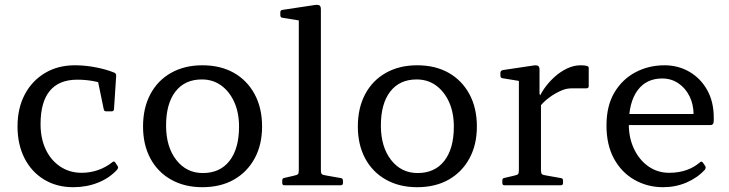

<svg xmlns="http://www.w3.org/2000/svg" viewBox="-20 -772 3036 800"><path d="M285 8Q216 8 163.5 -24Q111 -56 82 -113Q53 -170 53 -245Q53 -321 83 -378Q113 -435 167 -467.5Q221 -500 292 -500Q335 -500 379 -491.5Q423 -483 457 -469Q465 -465 464 -455L455 -317Q454 -308 444 -308H423Q413 -308 412 -318L386 -444L429 -417Q401 -428 369 -434Q337 -440 302 -440Q226 -440 187.5 -393.5Q149 -347 149 -255Q149 -195 170.5 -149.5Q192 -104 231 -78Q270 -52 320 -52Q355 -52 387.5 -63Q420 -74 448 -96Q455 -103 461 -94L470 -80Q475 -74 468 -65Q436 -30 388.5 -11Q341 8 285 8Z M823 8Q749 8 693 -23.5Q637 -55 606.5 -112Q576 -169 576 -245Q576 -322 606.5 -379.5Q637 -437 693 -468.5Q749 -500 823 -500Q899 -500 954.5 -468.5Q1010 -437 1041 -379.5Q1072 -322 1072 -245Q1072 -169 1041 -112Q1010 -55 954.5 -23.5Q899 8 823 8ZM825 -51Q897 -51 936.5 -102Q976 -153 976 -244Q976 -303 956 -347Q936 -391 901.5 -416Q867 -441 821 -441Q750 -441 711 -390.5Q672 -340 672 -249Q672 -160 714.5 -105.5Q757 -51 825 -51Z M1225 0V-569H1317V0ZM1165 0Q1156 0 1156 -10V-20Q1156 -30 1166 -31L1205 -40Q1219 -43 1222 -47Q1225 -51 1225 -65V-180H1317V-64Q1317 -51 1320.5 -47Q1324 -43 1338 -41L1400 -30Q1409 -29 1409 -19V-9Q1409 0 1399 0ZM1225 -568V-714L1243 -684L1157 -698Q1148 -699 1148 -709V-721Q1148 -730 1158 -731L1291 -751Q1305 -753 1311 -749.5Q1317 -746 1317 -733V-568Z M1718 8Q1644 8 1588 -23.5Q1532 -55 1501.5 -112Q1471 -169 1471 -245Q1471 -322 1501.5 -379.5Q1532 -437 1588 -468.5Q1644 -500 1718 -500Q1794 -500 1849.5 -468.5Q1905 -437 1936 -379.5Q1967 -322 1967 -245Q1967 -169 1936 -112Q1905 -55 1849.5 -23.5Q1794 8 1718 8ZM1720 -51Q1792 -51 1831.5 -102Q1871 -153 1871 -244Q1871 -303 1851 -347Q1831 -391 1796.5 -416Q1762 -441 1716 -441Q1645 -441 1606 -390.5Q1567 -340 1567 -249Q1567 -160 1609.5 -105.5Q1652 -51 1720 -51Z M2142 0V-316H2234V0ZM2433 -413Q2433 -404 2423 -404H2367Q2355 -404 2344.5 -402.5Q2334 -401 2322 -396Q2293 -384 2267 -364.5Q2241 -345 2224 -321L2221 -350Q2229 -376 2247 -402Q2265 -428 2289.5 -450.5Q2314 -473 2342.5 -486.5Q2371 -500 2399 -500Q2433 -500 2433 -490ZM2082 0Q2073 0 2073 -10V-20Q2073 -30 2083 -31L2122 -40Q2136 -43 2139 -47Q2142 -51 2142 -65V-180H2234V-64Q2234 -51 2237.5 -47Q2241 -43 2255 -41L2317 -30Q2326 -29 2326 -19V-9Q2326 0 2316 0ZM2142 -316V-462L2160 -432L2074 -446Q2065 -447 2065 -457V-469Q2065 -477 2075 -480L2202 -499Q2216 -501 2222 -497.5Q2228 -494 2228 -481V-382L2234 -365V-316Z M2743 8Q2678 8 2624 -22.5Q2570 -53 2538.5 -110.5Q2507 -168 2507 -249Q2507 -331 2540 -386.5Q2573 -442 2628 -471Q2683 -500 2749 -500Q2805 -500 2851.5 -473.5Q2898 -447 2926 -398Q2954 -349 2954 -281Q2954 -277 2954 -271Q2954 -265 2953 -260Q2950 -251 2941 -251H2586V-297H2893L2870 -275Q2870 -280 2870 -284.5Q2870 -289 2870 -293Q2870 -337 2853 -371Q2836 -405 2806.5 -425Q2777 -445 2739 -445Q2673 -445 2636.5 -395.5Q2600 -346 2600 -254Q2600 -197 2622 -151Q2644 -105 2682 -78.5Q2720 -52 2768 -52Q2846 -52 2897 -96Q2904 -102 2909 -94L2918 -81Q2923 -74 2917 -65Q2886 -31 2840.5 -11.5Q2795 8 2743 8Z"/></svg>

Font: Hahmlet
Style: Regular
Weight: 400
Designer: Minjoo Ham & Mark Frömberg
Foundry: hypertype
Version: Version 1.001; ttfautohint (v1.8.3)